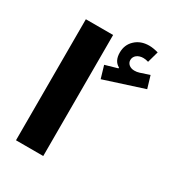

<svg xmlns="http://www.w3.org/2000/svg" viewBox="-178 -853 881 962"><g transform="rotate(30 262.0 -372.5)"><path d="M456.1 -736.3C436 -741.7 418.9 -744.6 403.3 -744.6C370.6 -744.6 344.2 -734.9 323.2 -715.3C302.2 -695.8 292 -670.9 292 -641.1C292 -608.4 303.2 -585.9 326.2 -573.7V-568.8L254.9 -548.3L275.9 -477.1L502.9 -550.3L481.9 -620.6L428.7 -603C418.5 -599.6 409.2 -598.6 399.9 -598.6C375 -598.6 356.4 -613.8 356.4 -634.8C356.4 -659.7 378.9 -676.3 408.7 -676.3C417.5 -676.3 427.2 -674.8 438 -671.4ZM219.2 -700.2H61.5V0H219.2Z"/></g></svg>

Font: Estedad ExtraBold
Style: Regular
Weight: 800
Designer: Amin Abedi
Version: Version 7.3